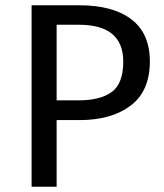

<svg xmlns="http://www.w3.org/2000/svg" viewBox="-20 -709 621 729"><path d="M281 -689Q409 -689 479 -635.5Q549 -582 549 -476Q549 -363 476 -308Q403 -253 282 -253H195V0H100V-689ZM278 -328Q361 -328 404.5 -360Q448 -392 448 -475Q448 -615 280 -615H195V-328Z"/></svg>

Font: Fira Sans
Style: Regular
Weight: 400
Designer: Carrois Corporate & Edenspiekermann AG
Foundry: Carrois Corporate GbR & Edenspiekermann AG
Version: Version 4.106;PS 004.106;hotconv 1.0.70;makeotf.lib2.5.58329